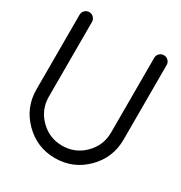

<svg xmlns="http://www.w3.org/2000/svg" viewBox="-181 -912 986 1044"><g transform="rotate(30 312.5 -390.5)"><path d="M39.1 -742.2Q39.1 -758.3 50.5 -769.8Q62 -781.2 78.1 -781.2Q94.2 -781.2 105.7 -769.8Q117.2 -758.3 117.2 -742.2V-273.4Q117.2 -192.4 174.3 -135.3Q231.4 -78.1 312.5 -78.1Q393.6 -78.1 450.7 -135.3Q507.8 -192.4 507.8 -273.4V-742.2Q507.8 -758.3 519.3 -769.8Q530.8 -781.2 546.9 -781.2Q563 -781.2 574.5 -769.8Q585.9 -758.3 585.9 -742.2V-273.4Q585.9 -160.2 505.9 -80.1Q425.8 0 312.5 0Q199.2 0 119.1 -80.1Q39.1 -160.2 39.1 -273.4Z"/></g></svg>

Font: Comfortaa
Style: Regular
Weight: 400
Designer: Johan Aakerlund
Foundry: Johan Aakerlund
Version: Version 2.001; ttfautohint (v1.4.1)